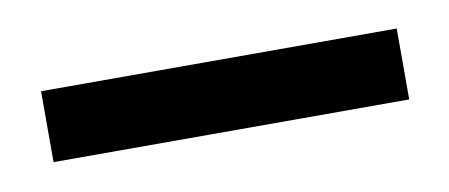

<svg xmlns="http://www.w3.org/2000/svg" viewBox="-26 -698 393 168"><g transform="rotate(-10 170.5 -614.5)"><path d="M13 -646V-583H329V-646Z"/></g></svg>

Font: fbb
Style: Regular
Weight: 400
Designer: David J. Perry, Michael Sharpe
Version: Version 1.045